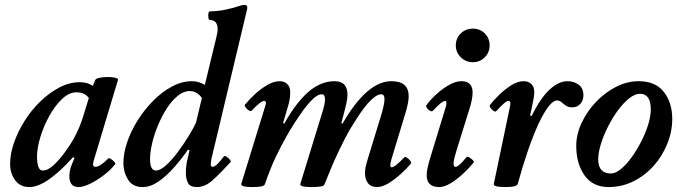

<svg xmlns="http://www.w3.org/2000/svg" viewBox="-20 -745 2748 778"><path d="M99 13Q62 13 41.5 -14.5Q21 -42 21 -81Q21 -122 37 -167.5Q53 -213 80.5 -256.5Q108 -300 144.5 -335Q181 -370 221.5 -391Q262 -412 304 -412Q334 -412 356 -397L366 -421Q369 -427 384 -430Q399 -433 416.5 -433Q434 -433 447 -430Q460 -427 458 -421L360 -95Q358 -87 357.5 -84Q357 -81 357 -79Q357 -69 367 -69Q385 -69 419 -103Q422 -106 429.5 -101Q437 -96 443 -89.5Q449 -83 446 -79Q429 -57 401 -35.5Q373 -14 345 -0.5Q317 13 299 13Q261 13 261 -31Q261 -43 263.5 -54.5Q266 -66 270 -76L282 -105L276 -108Q167 13 99 13ZM153 -54Q174 -54 197.5 -76Q221 -98 242.5 -127.5Q264 -157 277 -180Q303 -227 316 -270L340 -348Q323 -371 290 -371Q260 -371 231.5 -344Q203 -317 180 -275.5Q157 -234 143.5 -189.5Q130 -145 130 -111Q130 -54 153 -54Z M558 13Q517 13 498.5 -17.5Q480 -48 480 -84Q480 -124 495.5 -169.5Q511 -215 538.5 -258.5Q566 -302 601.5 -337.5Q637 -373 677 -394.5Q717 -416 758 -416Q785 -416 810 -401L855 -587Q862 -614 862 -626Q862 -664 830 -664Q826 -664 824.5 -673Q823 -682 824.5 -690.5Q826 -699 830 -699Q861 -699 894.5 -706Q928 -713 950 -721Q959 -724 963 -724.5Q967 -725 970 -725Q982 -725 982 -716Q982 -712 981.5 -709Q981 -706 980 -702L841 -119Q837 -105 835.5 -94.5Q834 -84 834 -79Q834 -69 842 -69Q856 -69 887 -111Q890 -115 898 -110Q906 -105 911.5 -98Q917 -91 914 -88Q874 -44 842.5 -15.5Q811 13 778 13Q750 13 741.5 -4Q733 -21 733 -44Q733 -68 737 -88Q741 -108 748 -136L742 -139Q718 -104 687 -68.5Q656 -33 623 -10Q590 13 558 13ZM612 -54Q629 -54 652.5 -75Q676 -96 699.5 -127.5Q723 -159 743 -191.5Q763 -224 774 -247L798 -348Q778 -376 749 -376Q724 -376 700 -356.5Q676 -337 656 -306Q636 -275 620.5 -238Q605 -201 596.5 -164.5Q588 -128 588 -100Q588 -54 612 -54Z M1002 13Q953 13 958 -1L1055 -316Q1062 -336 1050 -336Q1037 -336 999 -296Q996 -293 988.5 -297.5Q981 -302 975.5 -309.5Q970 -317 972 -320Q988 -340 1011.5 -362Q1035 -384 1062 -400Q1089 -416 1113 -416Q1132 -416 1144 -404.5Q1156 -393 1156 -371Q1156 -360 1154 -344.5Q1152 -329 1144 -304L1127 -246L1132 -244Q1151 -279 1172.5 -308.5Q1194 -338 1216 -360Q1272 -416 1336 -416Q1388 -416 1388 -361Q1388 -347 1384 -328.5Q1380 -310 1374 -287L1363 -246L1368 -244Q1467 -416 1566 -416Q1636 -416 1636 -355Q1636 -342 1632.5 -324.5Q1629 -307 1623 -287L1566 -99Q1561 -81 1561.5 -74Q1562 -67 1567 -67Q1580 -67 1618 -107Q1621 -111 1629 -106Q1637 -101 1642.5 -93.5Q1648 -86 1645 -82Q1629 -63 1604.5 -40.5Q1580 -18 1554.5 -2.5Q1529 13 1508 13Q1483 13 1471 -3Q1459 -19 1459 -43Q1459 -55 1461.5 -68Q1464 -81 1473 -110L1526 -283Q1538 -324 1538 -343Q1538 -363 1525 -363Q1511 -363 1493.5 -348.5Q1476 -334 1458.5 -311.5Q1441 -289 1425 -264Q1409 -239 1397 -219Q1379 -188 1352.5 -132.5Q1326 -77 1294 4Q1290 13 1241 13Q1193 13 1197 0L1284 -283Q1297 -323 1297 -343Q1297 -363 1284 -363Q1268 -363 1248 -344Q1228 -325 1207.5 -296.5Q1187 -268 1169 -239.5Q1151 -211 1140 -191Q1121 -158 1098 -110Q1075 -62 1053 2Q1050 13 1002 13Z M1896 -493Q1867 -493 1847 -513Q1827 -533 1827 -561Q1827 -590 1847 -609.5Q1867 -629 1896 -629Q1925 -629 1944.5 -609.5Q1964 -590 1964 -561Q1964 -533 1944.5 -513Q1925 -493 1896 -493ZM1760 13Q1709 13 1709 -35Q1709 -48 1712.5 -64.5Q1716 -81 1722 -101L1781 -294Q1789 -318 1789 -327Q1789 -336 1783 -336Q1771 -336 1734 -296Q1730 -292 1722.5 -296Q1715 -300 1710 -307.5Q1705 -315 1708 -319Q1723 -340 1747.5 -362.5Q1772 -385 1799 -400.5Q1826 -416 1850 -416Q1895 -416 1895 -370Q1895 -345 1883 -306L1830 -136Q1819 -101 1818 -85Q1817 -69 1826 -69Q1839 -69 1870 -108Q1873 -112 1881 -107.5Q1889 -103 1895.5 -96.5Q1902 -90 1899 -86Q1882 -65 1857.5 -42Q1833 -19 1807 -3Q1781 13 1760 13Z M2029 13Q1977 13 1981 0L2047 -316Q2048 -322 2048 -324.5Q2048 -327 2048 -329Q2048 -336 2040 -336Q2033 -336 2021.5 -325.5Q2010 -315 1990 -294Q1987 -291 1979.5 -296Q1972 -301 1967 -308.5Q1962 -316 1966 -320Q1981 -340 2004 -362Q2027 -384 2052.5 -400Q2078 -416 2102 -416Q2121 -416 2133 -404.5Q2145 -393 2145 -371Q2145 -360 2142 -344.5Q2139 -329 2134 -304L2128 -277L2134 -275Q2169 -346 2206 -381Q2243 -416 2280 -416Q2305 -416 2324.5 -402Q2344 -388 2344 -359Q2344 -338 2331.5 -324Q2319 -310 2299 -310Q2283 -310 2273 -317Q2263 -324 2255 -331Q2247 -338 2237 -338Q2207 -338 2162 -243Q2140 -195 2119 -134Q2098 -73 2078 0Q2075 13 2029 13Z M2446 13Q2382 13 2348.5 -34.5Q2315 -82 2315 -154Q2315 -200 2336.5 -246.5Q2358 -293 2394.5 -331.5Q2431 -370 2476 -393Q2521 -416 2568 -416Q2636 -416 2670 -372.5Q2704 -329 2704 -263Q2704 -212 2684 -162.5Q2664 -113 2629 -73.5Q2594 -34 2547 -10.5Q2500 13 2446 13ZM2456 -42Q2474 -42 2496 -60Q2518 -78 2539 -107Q2560 -136 2578 -171Q2596 -206 2606.5 -240Q2617 -274 2617 -302Q2617 -365 2573 -365Q2553 -365 2529.5 -346.5Q2506 -328 2484 -298Q2462 -268 2444 -232.5Q2426 -197 2415 -162Q2404 -127 2404 -99Q2404 -42 2456 -42Z"/></svg>

Font: Junicode
Style: Bold Italic
Weight: 700
Italic angle: -11°
Designer: Peter S. Baker
Version: Version 2.100; ttfautohint (v1.8.4)